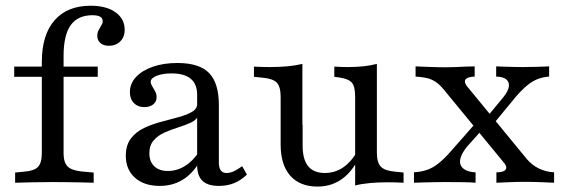

<svg xmlns="http://www.w3.org/2000/svg" viewBox="-20 -651 2011 684"><path d="M30.6 -377.4V-413.7H328.2V-377.4ZM167.7 -2.4Q127.4 -2.4 96.4 -1.6Q65.3 -0.8 33.9 0V-36.3L66.1 -39.5Q100.8 -41.9 114.9 -56Q129 -70.2 129 -105.6V-206.5H206.5V-105.6Q206.5 -82.3 213.3 -68.5Q220.2 -54.8 235.5 -48.4Q250.8 -41.9 277.4 -39.5L313.7 -36.3V0Q291.1 -0.8 269 -1.2Q246.8 -1.6 222.2 -2Q197.6 -2.4 167.7 -2.4ZM129 -206.5V-429.8Q129 -527.4 174.6 -579Q220.2 -630.6 302.4 -630.6Q358.9 -630.6 391.5 -607.3Q424.2 -583.9 424.2 -544.4Q424.2 -519.4 408.5 -503.6Q392.7 -487.9 367.7 -487.9Q349.2 -487.9 337.9 -497.6Q326.6 -507.3 326.6 -523.4Q326.6 -534.7 331.5 -544Q336.3 -553.2 341.1 -560.9Q346 -568.5 346 -575Q346 -596.8 309.7 -596.8Q257.3 -596.8 231.9 -561.3Q206.5 -525.8 206.5 -451.6V-206.5Z M682.3 -206.5V-313.7Q682.3 -351.6 659.3 -370.6Q636.3 -389.5 591.1 -389.5Q559.7 -389.5 538.3 -381Q516.9 -372.6 516.9 -359.7Q516.9 -352.4 522.2 -344Q527.4 -335.5 532.7 -325.8Q537.9 -316.1 537.9 -304.8Q537.9 -288.7 525.8 -279Q513.7 -269.4 493.5 -269.4Q471 -269.4 456.9 -283.9Q442.7 -298.4 442.7 -322.6Q442.7 -353.2 464.5 -376.6Q486.3 -400 524.6 -413.3Q562.9 -426.6 612.1 -426.6Q690.3 -426.6 725 -390.7Q759.7 -354.8 759.7 -276.6V-206.5ZM549.2 11.3Q493.5 11.3 460.9 -17.7Q428.2 -46.8 428.2 -96Q428.2 -133.9 446.4 -157.7Q464.5 -181.5 493.5 -195.2Q522.6 -208.9 555.2 -217.3Q587.9 -225.8 616.9 -233.9Q646 -241.9 664.5 -252.8Q683.1 -263.7 683.1 -283.9L686.3 -238.7Q679.8 -223.4 659.7 -214.1Q639.5 -204.8 614.9 -197.2Q590.3 -189.5 566.5 -179Q542.7 -168.5 527.4 -150.8Q512.1 -133.1 512.1 -104.8Q512.1 -75.8 529.4 -58.9Q546.8 -41.9 578.2 -41.9Q610.5 -41.9 639.1 -59.7Q667.7 -77.4 689.5 -111.3V-71.8Q663.7 -29.8 628.6 -9.3Q593.5 11.3 549.2 11.3ZM759.7 -72.6Q759.7 -53.2 766.5 -44Q773.4 -34.7 787.1 -34.7Q800.8 -34.7 814.5 -41.5Q828.2 -48.4 842.7 -58.9L859.7 -29Q838.7 -8.9 814.5 1.2Q790.3 11.3 759.7 11.3Q720.2 11.3 701.2 -6.9Q682.3 -25 682.3 -62.9V-206.5H759.7Z M1057.3 -413.7V-206.5H979.8V-305.6Q979.8 -341.9 966.1 -356.5Q952.4 -371 915.3 -374.2L884.7 -377.4V-413.7Q899.2 -412.9 912.9 -412.5Q926.6 -412.1 941.1 -412.1Q976.6 -412.1 1005.6 -414.9Q1034.7 -417.7 1057.3 -423.4ZM1058.1 -206.5V-132.3Q1058.1 -83.1 1077.8 -58.9Q1097.6 -34.7 1137.1 -34.7Q1179.8 -34.7 1212.5 -62.1Q1245.2 -89.5 1268.5 -143.5L1273.4 -122.6Q1248.4 -54.8 1207.7 -20.6Q1166.9 13.7 1111.3 13.7Q1048.4 13.7 1014.1 -25Q979.8 -63.7 979.8 -136.3V-206.5ZM1245.2 0V-206.5H1322.6V-108.1Q1322.6 -71.8 1336.7 -57.3Q1350.8 -42.7 1387.1 -39.5L1417.7 -36.3V0Q1403.2 -0.8 1389.9 -1.2Q1376.6 -1.6 1361.3 -1.6Q1326.6 -1.6 1297.2 1.2Q1267.7 4 1245.2 9.7ZM1322.6 -413.7V-206.5H1245.2V-306.5Q1245.2 -342.7 1233.5 -356.5Q1221.8 -370.2 1188.7 -375L1171 -377.4V-413.7Q1184.7 -412.9 1195.6 -412.5Q1206.5 -412.1 1218.5 -412.1Q1249.2 -412.1 1275.4 -414.9Q1301.6 -417.7 1322.6 -423.4Z M1748.4 0V-37.1Q1767.7 -37.1 1776.2 -42.3Q1784.7 -47.6 1783.5 -55.6Q1782.3 -63.7 1774.2 -72.6L1561.3 -331.5Q1546.8 -349.2 1532.7 -358.9Q1518.5 -368.5 1502 -372.6Q1485.5 -376.6 1460.5 -378.2V-414.5Q1480.6 -413.7 1511.3 -412.5Q1541.9 -411.3 1569.4 -411.3Q1586.3 -411.3 1603.6 -412.1Q1621 -412.9 1638.3 -413.7Q1655.6 -414.5 1671 -414.5V-378.2Q1652.4 -377.4 1644 -372.6Q1635.5 -367.7 1636.3 -359.7Q1637.1 -351.6 1645.2 -341.9L1856.5 -84.7Q1875.8 -62.1 1900.4 -50.4Q1925 -38.7 1954 -37.1V0Q1937.1 -0.8 1907.7 -2Q1878.2 -3.2 1850.8 -3.2Q1823.4 -3.2 1795.2 -2Q1766.9 -0.8 1748.4 0ZM1454.8 0V-37.1Q1480.6 -38.7 1501.6 -46Q1522.6 -53.2 1542.7 -69.4Q1562.9 -85.5 1585.5 -111.3L1679.8 -218.5L1704 -196L1643.5 -128.2Q1627.4 -108.1 1621.8 -91.5Q1616.1 -75 1621 -63.3Q1625.8 -51.6 1639.5 -44.8Q1653.2 -37.9 1674.2 -37.1V0Q1658.1 -1.6 1629.4 -2Q1600.8 -2.4 1564.5 -2.4Q1546.8 -2.4 1528.2 -2Q1509.7 -1.6 1491.5 -1.2Q1473.4 -0.8 1454.8 0ZM1734.7 -205.6 1710.5 -229 1772.6 -304Q1790.3 -325.8 1792.7 -341.9Q1795.2 -358.1 1784.3 -367.7Q1773.4 -377.4 1747.6 -378.2V-414.5Q1765.3 -413.7 1781 -413.3Q1796.8 -412.9 1811.7 -412.5Q1826.6 -412.1 1843.5 -412.1Q1868.5 -412.1 1891.5 -412.9Q1914.5 -413.7 1936.3 -414.5V-378.2Q1914.5 -376.6 1895.6 -369.4Q1876.6 -362.1 1858.1 -346.8Q1839.5 -331.5 1818.5 -307.3Z"/></svg>

Font: Playfair 9pt
Style: Regular
Weight: 400
Designer: Claus Eggers Sørensen
Foundry: Claus Eggers Sørensen
Version: Version 2.203